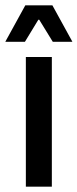

<svg xmlns="http://www.w3.org/2000/svg" viewBox="-34 -704 292 724"><path d="M63.5 0V-489H161.5V0ZM61.5 -684H163.5L238.5 -547.5V-546.5H165L114 -629.5H110.5L60 -546.5H-13.5V-547.5Z"/></svg>

Font: Anek Latin Medium
Style: Regular
Weight: 500
Designer: Yesha Goshar
Foundry: Ek Type
Version: Version 1.003